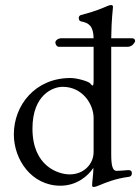

<svg xmlns="http://www.w3.org/2000/svg" viewBox="-20 -724 557 763"><path d="M35 -190C35 -89 106 14 220 14C286 14 331 -26 351 -57V-51C351 -34 346 0 346 13C346 16 348 19 352 19C358 19 369 15 373 13C402 1 438 -14 490 -21C495 -21 504 -24 504 -35C504 -46 498 -48 489 -48C479 -47 453 -45 443 -45C427 -45 422 -68 422 -110V-538H486C501 -538 510 -546 517 -559C517 -567 514 -572 504 -572H422C423 -655 429 -686 429 -698C428 -702 426 -704 422 -704C419 -704 414 -703 409 -701C390 -693 360 -679 301 -664C295 -662 293 -657 293 -652C293 -646 296 -640 302 -639C333 -633 351 -621 352 -572H224C212 -572 200 -564 200 -555C200 -549 205 -538 214 -538H352V-408C352 -390 351 -384 348 -384C346 -384 342 -388 338 -393C332 -400 288 -414 260 -414C120 -414 35 -306 35 -190ZM109 -213C109 -347 190 -379 229 -379C307 -379 352 -311 352 -255V-120C352 -72 313 -31 257 -31C213 -31 109 -62 109 -213Z"/></svg>

Font: EB Garamond
Style: Regular
Weight: 400
Designer: Georg Duffner and Octavio Pardo
Foundry: Georg Duffner
Version: Version 1.000;PS 001.000;hotconv 1.0.88;makeotf.lib2.5.64775